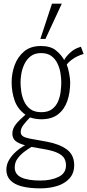

<svg xmlns="http://www.w3.org/2000/svg" viewBox="-20 -840 480 1056"><path d="M202 196Q142 196 100 185Q58 174 36.5 151Q15 128 15 94Q15 64 30.5 38.5Q46 13 69.5 -7.5Q93 -28 118 -41Q81 -51 64.5 -65.5Q48 -80 48 -105Q48 -133 68 -157.5Q88 -182 120 -209Q77 -240 60.5 -287Q44 -334 44 -388Q44 -436 60.5 -481.5Q77 -527 112.5 -557Q148 -587 205 -587Q258 -587 287.5 -563Q317 -539 333 -510Q343 -529 365 -549.5Q387 -570 411 -578L425 -583L440 -543Q423 -539 405 -530Q387 -521 372 -509.5Q357 -498 347 -485Q355 -466 360.5 -435.5Q366 -405 366 -387Q366 -330 350 -284Q334 -238 299 -211Q264 -184 207 -184Q191 -184 173.5 -187Q156 -190 145 -194Q126 -175 110 -154.5Q94 -134 94 -115Q94 -99 105.5 -91Q117 -83 142 -78L236 -61Q307 -48 347.5 -18Q388 12 388 68Q388 113 362 141.5Q336 170 294 183Q252 196 202 196ZM202 153Q261 153 302 133Q343 113 343 69Q343 48 333.5 31Q324 14 297 1Q270 -12 216 -21L153 -32Q136 -22 114.5 -6Q93 10 77 31.5Q61 53 61 81Q61 119 97.5 136Q134 153 202 153ZM207 -223Q244 -223 266 -239.5Q288 -256 299 -281.5Q310 -307 313.5 -335.5Q317 -364 317 -388Q317 -411 312.5 -438.5Q308 -466 296 -491Q284 -516 262.5 -532Q241 -548 206 -548Q171 -548 149 -531Q127 -514 114.5 -488Q102 -462 97.5 -435Q93 -408 93 -388Q93 -365 97 -336.5Q101 -308 113 -282Q125 -256 147.5 -239.5Q170 -223 207 -223ZM202 -626 266 -820H320L230 -626Z"/></svg>

Font: Oswald ExtraLight
Style: Regular
Weight: 250
Designer: Vernon Adams
Foundry: Vernon Adams
Version: Version 4.100; ttfautohint (v1.8.1.43-b0c9)